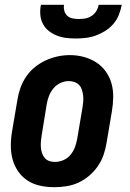

<svg xmlns="http://www.w3.org/2000/svg" viewBox="-20 -770 540 798"><path d="M205 8Q176 8 147.5 2Q119 -4 95.5 -19Q72 -34 56 -57Q40 -80 32.5 -107Q25 -134 25 -164Q25 -194 30 -223L52 -353Q56 -379 64.5 -403.5Q73 -428 88 -450.5Q103 -473 124.5 -490.5Q146 -508 170 -519Q194 -530 219.5 -535.5Q245 -541 271 -541Q300 -541 328 -533.5Q356 -526 379.5 -511Q403 -496 419.5 -473Q436 -450 443.5 -423Q451 -396 450.5 -366Q450 -336 445 -307L423 -177Q419 -151 410.5 -126.5Q402 -102 387 -80Q372 -58 351 -40Q330 -22 306 -11Q282 0 256 4Q230 8 205 8ZM208 -97Q226 -97 243.5 -104.5Q261 -112 273 -126.5Q285 -141 291.5 -158.5Q298 -176 301 -194L323 -324Q325 -336 326 -348.5Q327 -361 325.5 -373Q324 -385 320.5 -396.5Q317 -408 309 -416.5Q301 -425 289.5 -429Q278 -433 266 -433Q248 -433 231 -425Q214 -417 202 -402.5Q190 -388 183.5 -371Q177 -354 174 -336L153 -206Q151 -194 150 -181.5Q149 -169 150 -157Q151 -145 154.5 -134Q158 -123 165.5 -114Q173 -105 184 -101Q195 -97 208 -97ZM295 -610Q274 -610 254 -612.5Q234 -615 215.5 -622.5Q197 -630 182 -642Q167 -654 158 -671.5Q149 -689 147.5 -709.5Q146 -730 150 -750H246Q244 -737 247.5 -724.5Q251 -712 260 -704Q269 -696 282 -693.5Q295 -691 308 -691Q322 -691 335.5 -693.5Q349 -696 361 -704Q373 -712 380.5 -724.5Q388 -737 390 -750H486Q482 -729 474 -708.5Q466 -688 451.5 -671Q437 -654 418 -642Q399 -630 378.5 -622.5Q358 -615 336.5 -612.5Q315 -610 295 -610Z"/></svg>

Font: Iosevka Curly XBdObl
Style: Regular
Weight: 800
Italic angle: -9°
Monospace: yes
Designer: Belleve Invis
Foundry: Belleve Invis
Version: Version 11.1.0; ttfautohint (v1.8.3)